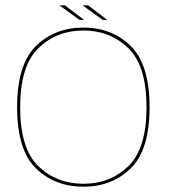

<svg xmlns="http://www.w3.org/2000/svg" viewBox="-20 -700 654 724"><path d="M294.5 4Q402 4 473 -65.2Q544 -134.5 544 -295.5Q544 -457 473 -526.5Q402 -596 294.5 -596Q186.5 -596 115.5 -526.5Q44.5 -457 44.5 -295.5Q44.5 -134.5 115.5 -65.2Q186.5 4 294.5 4ZM294.5 -7Q193.5 -7 124.8 -73.2Q56 -139.5 56 -295.5Q56 -452 124.8 -518.5Q193.5 -585 294.5 -585Q395 -585 463.8 -518.5Q532.5 -452 532.5 -295.5Q532.5 -139.5 463.8 -73.2Q395 -7 294.5 -7ZM367 -625H384.5L312 -680H291.5ZM279.5 -625H297L224.5 -680H204Z"/></svg>

Font: Anybody SemiExpanded Thin
Style: Regular
Weight: 250
Width: 6
Version: Version 1.113;gftools[0.9.25]